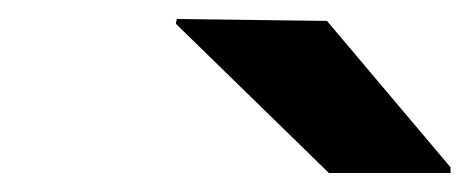

<svg xmlns="http://www.w3.org/2000/svg" viewBox="-20 -788 494 202"><path d="M165 -763 166 -768 324 -766 454 -612V-606H326Z"/></svg>

Font: Nacelle Bold
Style: Italic
Weight: 700
Italic angle: -12°
Designer: Sora Sagano
Foundry: Sora Sagano
Version: Version 1.000;FEAKit 1.0